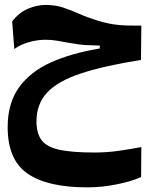

<svg xmlns="http://www.w3.org/2000/svg" viewBox="-20 -453 626 794"><path d="M340.8 321.8Q176.3 321.8 94 264.9Q11.7 208 11.7 72.8Q11.7 -26.4 58.6 -91.6Q105.5 -156.7 190.9 -195.1Q276.4 -233.4 392.6 -252.4V-264.6Q367.2 -265.1 338.9 -266.4Q310.5 -267.6 268.1 -275.4Q236.3 -281.2 214.1 -284.9Q191.9 -288.6 168.9 -288.6Q134.8 -288.6 99.9 -278.8Q64.9 -269 39.1 -250.5L30.3 -364.3Q59.1 -401.9 96.4 -417.2Q133.8 -432.6 168 -432.6Q209 -432.6 241.7 -421.6Q274.4 -410.6 308.3 -395.5Q342.3 -380.4 387.2 -366.7Q433.1 -353 472.4 -349.6Q511.7 -346.2 564.5 -347.2L563 -205.1Q408.7 -180.7 313.5 -148.9Q218.3 -117.2 174.6 -69.8Q130.9 -22.5 130.9 48.3Q130.9 99.6 152.8 127.7Q174.8 155.8 227.1 166.7Q279.3 177.7 370.1 177.7Q422.4 177.7 469.2 170.9Q516.1 164.1 564.5 155.3L563.5 279.3Q523.4 296.9 463.1 309.3Q402.8 321.8 340.8 321.8Z"/></svg>

Font: Cascadia Mono
Style: Bold
Weight: 700
Monospace: yes
Designer: Aaron Bell
Foundry: Saja Typeworks
Version: Version 2404.023; ttfautohint (v1.8.4)